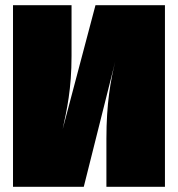

<svg xmlns="http://www.w3.org/2000/svg" viewBox="-20 -718 684 738"><path d="M614 -698H347L221 -222C237 -297 255 -375 255 -503V-698H30V0H302L423 -482C405 -409 389 -319 389 -185V0H614Z"/></svg>

Font: Fira Sans Ultra
Style: Regular
Weight: 950
Designer: Carrois Corporate & Edenspiekermann AG
Foundry: Carrois Corporate GbR & Edenspiekermann AG
Version: Version 4.203;PS 004.203;hotconv 1.0.88;makeotf.lib2.5.64775